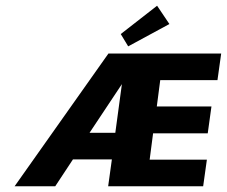

<svg xmlns="http://www.w3.org/2000/svg" viewBox="-20 -651 793 671"><path d="M406 -357 383 -187H293ZM235 -94H371L358 0H690L703 -93H503L515 -185H706L719 -279H528L540 -371H740L753 -464H359L31 0H173ZM402 -532 428 -489 572 -567 529 -631Z"/></svg>

Font: Hussar Tani
Style: Kurs
Weight: 700
Foundry: Cannot Into Space Fonts
Version: Version 0.92